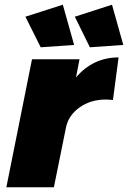

<svg xmlns="http://www.w3.org/2000/svg" viewBox="-20 -796 544 816"><path d="M484 -552 460 -371Q440 -373 430 -373Q365 -373 317.5 -339Q270 -305 260 -252L209 0H7L116 -544H318L303 -467Q376 -552 484 -552ZM247 -776 295 -605 153 -595 88 -725ZM456 -776 504 -605 362 -595 298 -725Z"/></svg>

Font: Gontserrat ExtraBold
Style: Italic
Weight: 800
Italic angle: -11.3°
Designer: Julieta Ulanovsky
Foundry: Julieta Ulanovsky
Version: Version 6.001